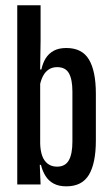

<svg xmlns="http://www.w3.org/2000/svg" viewBox="-20 -684 410 712"><path d="M226 7Q198 7 179 -3.2Q160 -13.5 148.8 -31.5Q137.5 -49.5 132 -72.5H106.5L129 -152.5Q129.5 -126.5 136.2 -107Q143 -87.5 157 -76.8Q171 -66 191.5 -66Q222 -66 235.2 -89.5Q248.5 -113 248.5 -158.5V-344.5Q248.5 -389 235.8 -412Q223 -435 192 -435Q174 -435 161 -426.5Q148 -418 140 -403Q132 -388 128 -368.5L115 -426.5H133.5Q138.5 -450 149.5 -467.8Q160.5 -485.5 179.2 -495.8Q198 -506 226 -506Q284.5 -506 310 -463Q335.5 -420 335.5 -336.5V-163Q335.5 -79.5 310 -36.2Q284.5 7 226 7ZM44 0V-664.5H130.5V-533L128.5 -405L129 -394V-96L127 -86L130.5 0Z"/></svg>

Font: Anek Tamil Condensed Medium
Style: Regular
Weight: 500
Width: 3
Designer: Aadarsh Rajan (Tamil), Yesha Goshar (Latin)
Foundry: Ek Type
Version: Version 1.003